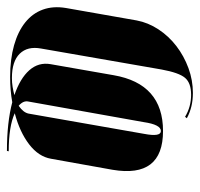

<svg xmlns="http://www.w3.org/2000/svg" viewBox="-38 -514 563 540"><g transform="rotate(90 243.0 -243.5)"><path d="M109 -78Q102 -40 123.5 -18Q145 4 192 4Q205 4 217 2Q229 0 240 -3Q193 -19 170 -45Q147 -71 153 -105L184 -282Q208 -421 341 -421Q474 -421 450 -279L419 -106Q413 -71 378.5 -44.5Q344 -18 291 -4Q328 13 398 13L397 18Q317 18 260 3Q227 9 189 9Q139 9 100 -2Q61 -13 35.5 -33.5Q10 -54 -0.5 -83Q-11 -112 -5 -148L30 -347Q36 -379 55 -408Q74 -437 102 -458.5Q130 -480 164 -492.5Q198 -505 234 -505Q274 -505 305 -488L301 -483Q273 -500 239 -500Q206 -500 191.5 -483Q177 -466 168 -417ZM270 -15Q289 -28 292 -43L349 -368Q358 -415 341 -415Q323 -415 316 -367L258 -42Q255 -28 270 -15Z"/></g></svg>

Font: Moniqa Black Ita Display
Style: Italic
Weight: 900
Italic angle: -10°
Designer: Rajesh Rajput
Foundry: Rajesh Rajput
Version: Version 1.000